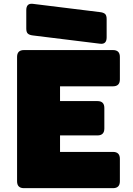

<svg xmlns="http://www.w3.org/2000/svg" viewBox="-20 -981 694 1001"><path d="M569 0H105Q69 0 69 -36V-684Q69 -720 105 -720H569Q605 -720 605 -684V-567Q605 -531 569 -531H293V-454H488Q524 -454 524 -418V-311Q524 -275 488 -275H293V-189H569Q605 -189 605 -153V-36Q605 0 569 0ZM502 -753 153 -796Q134 -798 125.5 -805.5Q117 -813 117 -832V-928Q117 -965 151 -961L500 -918Q519 -916 527.5 -908.5Q536 -901 536 -882V-786Q536 -749 502 -753Z"/></svg>

Font: Bungee Spice
Style: Regular
Weight: 400
Designer: David Jonathan Ross
Foundry: David Jonathan Ross
Version: Version 2.000